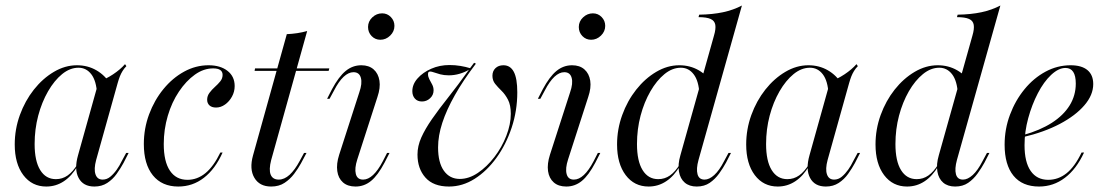

<svg xmlns="http://www.w3.org/2000/svg" viewBox="-20 -661 3993 692"><path d="M146.8 11.3Q95.2 11.3 64.1 -29.8Q33.1 -71 33.1 -140.3Q33.1 -195.2 51.6 -246.4Q70.2 -297.6 102 -337.9Q133.9 -378.2 174.2 -402Q214.5 -425.8 257.3 -425.8Q296 -425.8 327.4 -407.7Q358.9 -389.5 379 -356.5L329.8 -321.8Q327.4 -369.4 309.3 -393.1Q291.1 -416.9 262.9 -416.9Q232.3 -416.9 204 -394Q175.8 -371 153.2 -331.9Q130.6 -292.7 117.7 -244Q104.8 -195.2 104.8 -141.9Q104.8 -80.6 125 -48Q145.2 -15.3 181.5 -15.3Q204.8 -15.3 223.8 -28.6Q242.7 -41.9 259.7 -69.4V-62.9Q238.7 -26.6 210.1 -7.7Q181.5 11.3 146.8 11.3ZM320.2 11.3Q279.8 11.3 263.3 -19.8Q246.8 -50.8 261.3 -101.6L335.5 -366.9Q361.3 -375.8 387.5 -393.1Q413.7 -410.5 430.6 -429.8L435.5 -422.6Q427.4 -414.5 421.8 -405.2Q416.1 -396 412.1 -385.9Q408.1 -375.8 404 -361.3L326.6 -84.7Q317.7 -51.6 324.2 -32.7Q330.6 -13.7 350 -13.7Q365.3 -13.7 377.8 -24.2Q390.3 -34.7 400.8 -49.6Q411.3 -64.5 418.5 -79.8L434.7 -109.7H443.5L425 -73.4Q414.5 -54 400.4 -34.3Q386.3 -14.5 366.5 -1.6Q346.8 11.3 320.2 11.3Z M622.6 11.3Q563.7 11.3 531 -29Q498.4 -69.4 498.4 -141.9Q498.4 -197.6 517.3 -248.8Q536.3 -300 569 -339.9Q601.6 -379.8 643.5 -402.8Q685.5 -425.8 731.5 -425.8Q774.2 -425.8 800 -405.6Q825.8 -385.5 825.8 -350.8Q825.8 -330.6 816.1 -312.9Q806.5 -295.2 791.1 -284.3Q775.8 -273.4 758.9 -273.4Q743.5 -273.4 735.1 -281Q726.6 -288.7 726.6 -301.6Q726.6 -315.3 735.1 -326.6Q743.5 -337.9 754.4 -347.6Q765.3 -357.3 773.8 -367.7Q782.3 -378.2 782.3 -391.1Q782.3 -414.5 748.4 -414.5Q713.7 -414.5 682.3 -391.9Q650.8 -369.4 625 -331Q599.2 -292.7 584.7 -243.5Q570.2 -194.4 570.2 -141.9Q570.2 -79 592.3 -46Q614.5 -12.9 655.6 -12.9Q691.1 -12.9 720.6 -37.1Q750 -61.3 774.2 -111.3H782.3Q755.6 -51.6 714.9 -20.2Q674.2 11.3 622.6 11.3Z M957.3 11.3Q915.3 11.3 896.8 -20.2Q878.2 -51.6 891.9 -100.8L1013.7 -537.9Q1032.3 -538.7 1051.2 -541.5Q1070.2 -544.4 1087.1 -549.2L957.3 -83.9Q948.4 -49.2 955.6 -31.5Q962.9 -13.7 984.7 -13.7Q1004.8 -13.7 1023.8 -31Q1042.7 -48.4 1060.5 -81.5L1075.8 -109.7H1084.7L1064.5 -71.8Q1054.8 -54 1040.3 -34.7Q1025.8 -15.3 1005.6 -2Q985.5 11.3 957.3 11.3ZM897.6 -405.6 899.2 -414.5H1166.9L1164.5 -405.6Z M1261.3 11.3Q1233.1 11.3 1216.1 -3.6Q1199.2 -18.5 1195.6 -44.4Q1191.9 -70.2 1202.4 -103.2L1275 -328.2Q1286.3 -360.5 1280.6 -380.6Q1275 -400.8 1254 -400.8Q1236.3 -400.8 1218.5 -384.3Q1200.8 -367.7 1183.9 -334.7L1167.7 -304.8H1158.9L1176.6 -339.5Q1200.8 -384.7 1225.8 -405.2Q1250.8 -425.8 1282.3 -425.8Q1309.7 -425.8 1326.6 -410.9Q1343.5 -396 1347.6 -370.2Q1351.6 -344.4 1340.3 -311.3L1267.7 -86.3Q1257.3 -54 1262.5 -33.9Q1267.7 -13.7 1288.7 -13.7Q1325 -13.7 1359.7 -79.8L1375 -109.7H1383.9L1366.1 -75Q1341.9 -29 1317.3 -8.9Q1292.7 11.3 1261.3 11.3ZM1350.8 -517.7Q1332.3 -517.7 1319.4 -531Q1306.5 -544.4 1306.5 -563.7Q1306.5 -583.9 1321.8 -598.4Q1337.1 -612.9 1357.3 -612.9Q1375.8 -612.9 1388.7 -599.6Q1401.6 -586.3 1401.6 -567.7Q1401.6 -547.6 1386.3 -532.7Q1371 -517.7 1350.8 -517.7Z M1598.4 11.3Q1541.9 11.3 1513.3 -21Q1484.7 -53.2 1484.7 -104Q1484.7 -134.7 1498.4 -165.3Q1512.1 -196 1536.7 -231.5Q1561.3 -266.9 1595.6 -310.1Q1629.8 -353.2 1670.2 -409.7Q1655.6 -400.8 1636.7 -395.2Q1617.7 -389.5 1597.6 -389.5Q1580.6 -389.5 1566.9 -393.1Q1553.2 -396.8 1544.4 -400Q1535.5 -403.2 1530.6 -403.2Q1525.8 -403.2 1524.2 -400.8Q1522.6 -398.4 1522.6 -393.5Q1522.6 -384.7 1527.4 -375.4Q1532.3 -366.1 1537.5 -356.5Q1542.7 -346.8 1542.7 -335.5Q1542.7 -318.5 1530.2 -306.9Q1517.7 -295.2 1500.8 -295.2Q1484.7 -295.2 1475.4 -305.6Q1466.1 -316.1 1466.1 -332.3Q1466.1 -357.3 1485.1 -378.6Q1504 -400 1534.3 -413.3Q1564.5 -426.6 1600 -426.6Q1620.2 -426.6 1639.5 -423.4Q1658.9 -420.2 1674.2 -415.3L1688.7 -434.7L1695.2 -431.5Q1649.2 -371 1619.4 -318.1Q1589.5 -265.3 1574.2 -218.5Q1558.9 -171.8 1558.9 -129.8Q1558.9 -75 1579.8 -45.6Q1600.8 -16.1 1637.1 -16.1Q1670.2 -16.1 1702.4 -37.9Q1734.7 -59.7 1761.7 -94.8Q1788.7 -129.8 1804.8 -171.4Q1821 -212.9 1821 -250.8Q1821 -282.3 1810.9 -301.6Q1800.8 -321 1787.5 -333.9Q1774.2 -346.8 1764.5 -358.9Q1754.8 -371 1754.8 -387.9Q1754.8 -404.8 1765.7 -415.3Q1776.6 -425.8 1794.4 -425.8Q1819.4 -425.8 1831.9 -402Q1844.4 -378.2 1844.4 -328.2Q1844.4 -262.1 1824.2 -201.2Q1804 -140.3 1769.4 -92.3Q1734.7 -44.4 1690.7 -16.5Q1646.8 11.3 1598.4 11.3Z M2021 11.3Q1992.7 11.3 1975.8 -3.6Q1958.9 -18.5 1955.2 -44.4Q1951.6 -70.2 1962.1 -103.2L2034.7 -328.2Q2046 -360.5 2040.3 -380.6Q2034.7 -400.8 2013.7 -400.8Q1996 -400.8 1978.2 -384.3Q1960.5 -367.7 1943.5 -334.7L1927.4 -304.8H1918.5L1936.3 -339.5Q1960.5 -384.7 1985.5 -405.2Q2010.5 -425.8 2041.9 -425.8Q2069.4 -425.8 2086.3 -410.9Q2103.2 -396 2107.3 -370.2Q2111.3 -344.4 2100 -311.3L2027.4 -86.3Q2016.9 -54 2022.2 -33.9Q2027.4 -13.7 2048.4 -13.7Q2084.7 -13.7 2119.4 -79.8L2134.7 -109.7H2143.5L2125.8 -75Q2101.6 -29 2077 -8.9Q2052.4 11.3 2021 11.3ZM2110.5 -517.7Q2091.9 -517.7 2079 -531Q2066.1 -544.4 2066.1 -563.7Q2066.1 -583.9 2081.5 -598.4Q2096.8 -612.9 2116.9 -612.9Q2135.5 -612.9 2148.4 -599.6Q2161.3 -586.3 2161.3 -567.7Q2161.3 -547.6 2146 -532.7Q2130.6 -517.7 2110.5 -517.7Z M2491.1 11.3Q2464.5 11.3 2448 -2.8Q2431.5 -16.9 2427 -42.7Q2422.6 -68.5 2432.3 -101.6L2553.2 -532.3Q2560.5 -556.5 2558.1 -571.4Q2555.6 -586.3 2541.1 -592.7Q2526.6 -599.2 2497.6 -599.2L2500 -608.1Q2548.4 -608.9 2585.9 -616.9Q2623.4 -625 2654 -641.1L2497.6 -84.7Q2488.7 -52.4 2494 -33.1Q2499.2 -13.7 2519.4 -13.7Q2536.3 -13.7 2554.4 -30.2Q2572.6 -46.8 2589.5 -79.8L2605.6 -109.7H2614.5L2596.8 -75Q2586.3 -55.6 2571.8 -35.5Q2557.3 -15.3 2537.9 -2Q2518.5 11.3 2491.1 11.3ZM2317.7 11.3Q2266.1 11.3 2235.1 -29.8Q2204 -71 2204 -140.3Q2204 -195.2 2222.6 -246.4Q2241.1 -297.6 2273 -337.9Q2304.8 -378.2 2345.2 -402Q2385.5 -425.8 2428.2 -425.8Q2466.9 -425.8 2498.4 -407.7Q2529.8 -389.5 2550 -356.5L2500.8 -321.8Q2498.4 -369.4 2480.2 -393.1Q2462.1 -416.9 2433.9 -416.9Q2403.2 -416.9 2375 -394Q2346.8 -371 2324.2 -331.9Q2301.6 -292.7 2288.7 -244Q2275.8 -195.2 2275.8 -141.9Q2275.8 -80.6 2296 -48Q2316.1 -15.3 2352.4 -15.3Q2375.8 -15.3 2394.8 -28.6Q2413.7 -41.9 2430.6 -69.4V-62.9Q2409.7 -26.6 2381 -7.7Q2352.4 11.3 2317.7 11.3Z M2783.1 11.3Q2731.5 11.3 2700.4 -29.8Q2669.4 -71 2669.4 -140.3Q2669.4 -195.2 2687.9 -246.4Q2706.5 -297.6 2738.3 -337.9Q2770.2 -378.2 2810.5 -402Q2850.8 -425.8 2893.5 -425.8Q2932.3 -425.8 2963.7 -407.7Q2995.2 -389.5 3015.3 -356.5L2966.1 -321.8Q2963.7 -369.4 2945.6 -393.1Q2927.4 -416.9 2899.2 -416.9Q2868.5 -416.9 2840.3 -394Q2812.1 -371 2789.5 -331.9Q2766.9 -292.7 2754 -244Q2741.1 -195.2 2741.1 -141.9Q2741.1 -80.6 2761.3 -48Q2781.5 -15.3 2817.7 -15.3Q2841.1 -15.3 2860.1 -28.6Q2879 -41.9 2896 -69.4V-62.9Q2875 -26.6 2846.4 -7.7Q2817.7 11.3 2783.1 11.3ZM2956.5 11.3Q2916.1 11.3 2899.6 -19.8Q2883.1 -50.8 2897.6 -101.6L2971.8 -366.9Q2997.6 -375.8 3023.8 -393.1Q3050 -410.5 3066.9 -429.8L3071.8 -422.6Q3063.7 -414.5 3058.1 -405.2Q3052.4 -396 3048.4 -385.9Q3044.4 -375.8 3040.3 -361.3L2962.9 -84.7Q2954 -51.6 2960.5 -32.7Q2966.9 -13.7 2986.3 -13.7Q3001.6 -13.7 3014.1 -24.2Q3026.6 -34.7 3037.1 -49.6Q3047.6 -64.5 3054.8 -79.8L3071 -109.7H3079.8L3061.3 -73.4Q3050.8 -54 3036.7 -34.3Q3022.6 -14.5 3002.8 -1.6Q2983.1 11.3 2956.5 11.3Z M3422.6 11.3Q3396 11.3 3379.4 -2.8Q3362.9 -16.9 3358.5 -42.7Q3354 -68.5 3363.7 -101.6L3484.7 -532.3Q3491.9 -556.5 3489.5 -571.4Q3487.1 -586.3 3472.6 -592.7Q3458.1 -599.2 3429 -599.2L3431.5 -608.1Q3479.8 -608.9 3517.3 -616.9Q3554.8 -625 3585.5 -641.1L3429 -84.7Q3420.2 -52.4 3425.4 -33.1Q3430.6 -13.7 3450.8 -13.7Q3467.7 -13.7 3485.9 -30.2Q3504 -46.8 3521 -79.8L3537.1 -109.7H3546L3528.2 -75Q3517.7 -55.6 3503.2 -35.5Q3488.7 -15.3 3469.4 -2Q3450 11.3 3422.6 11.3ZM3249.2 11.3Q3197.6 11.3 3166.5 -29.8Q3135.5 -71 3135.5 -140.3Q3135.5 -195.2 3154 -246.4Q3172.6 -297.6 3204.4 -337.9Q3236.3 -378.2 3276.6 -402Q3316.9 -425.8 3359.7 -425.8Q3398.4 -425.8 3429.8 -407.7Q3461.3 -389.5 3481.5 -356.5L3432.3 -321.8Q3429.8 -369.4 3411.7 -393.1Q3393.5 -416.9 3365.3 -416.9Q3334.7 -416.9 3306.5 -394Q3278.2 -371 3255.6 -331.9Q3233.1 -292.7 3220.2 -244Q3207.3 -195.2 3207.3 -141.9Q3207.3 -80.6 3227.4 -48Q3247.6 -15.3 3283.9 -15.3Q3307.3 -15.3 3326.2 -28.6Q3345.2 -41.9 3362.1 -69.4V-62.9Q3341.1 -26.6 3312.5 -7.7Q3283.9 11.3 3249.2 11.3Z M3725 11.3Q3664.5 11.3 3632.7 -27.8Q3600.8 -66.9 3600.8 -139.5Q3600.8 -196 3620.2 -247.6Q3639.5 -299.2 3672.6 -339.5Q3705.6 -379.8 3748.4 -402.8Q3791.1 -425.8 3838.7 -425.8Q3878.2 -425.8 3899.2 -408.5Q3920.2 -391.1 3920.2 -358.1Q3920.2 -318.5 3888.3 -281.5Q3856.5 -244.4 3800 -214.5Q3743.5 -184.7 3667.7 -166.9V-174.2Q3728.2 -191.1 3770.6 -218.1Q3812.9 -245.2 3835.1 -281Q3857.3 -316.9 3857.3 -359.7Q3857.3 -387.9 3848 -402Q3838.7 -416.1 3820.2 -416.1Q3795.2 -416.1 3768.5 -391.1Q3741.9 -366.1 3720.6 -325Q3699.2 -283.9 3685.9 -235.1Q3672.6 -186.3 3672.6 -137.9Q3672.6 -76.6 3694.8 -44.8Q3716.9 -12.9 3758.1 -12.9Q3794.4 -12.9 3824.2 -36.7Q3854 -60.5 3878.2 -111.3H3887.1Q3859.7 -51.6 3818.1 -20.2Q3776.6 11.3 3725 11.3Z"/></svg>

Font: Playfair 144pt Light
Style: Italic
Weight: 300
Italic angle: -15.6°
Designer: Claus Eggers Sørensen
Foundry: Claus Eggers Sørensen
Version: Version 2.001;gftools[0.9.30]